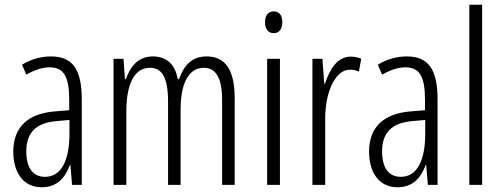

<svg xmlns="http://www.w3.org/2000/svg" viewBox="-20 -780 2121 810"><path d="M195 -542C153 -542 110 -530 73 -507L91 -465C129 -487 162 -496 189 -496C248 -496 272 -459 272 -358V-315L211 -310C99 -301 36 -245 36 -140C36 -61 72 10 156 10C222 10 255 -31 275 -84H277L284 0H325V-360C325 -485 288 -542 195 -542ZM217 -269 273 -274V-216C273 -106 240 -34 170 -34C120 -34 91 -70 91 -141C91 -220 131 -261 217 -269Z M852 -542C790 -542 757 -506 735 -446H730C721 -499 690 -542 625 -542C561 -542 529 -497 511 -446H507L501 -532H459V0H513V-309C513 -409 538 -494 613 -494C659 -494 689 -460 689 -352V0H742V-319C742 -429 776 -494 840 -494C887 -494 917 -457 917 -359V0H970V-367C970 -487 929 -542 852 -542Z M1135 -732C1110 -732 1098 -713 1098 -686C1098 -659 1111 -640 1135 -640C1158 -640 1171 -658 1171 -686C1171 -713 1160 -732 1135 -732ZM1161 -532H1107V0H1161Z M1459 -541C1402 -541 1370 -485 1351 -427H1348L1340 -532H1298V0H1352V-279C1351 -383 1391 -486 1456 -486C1470 -486 1484 -483 1494 -478L1504 -532C1489 -539 1473 -541 1459 -541Z M1696 -542C1654 -542 1611 -530 1574 -507L1592 -465C1630 -487 1663 -496 1690 -496C1749 -496 1773 -459 1773 -358V-315L1712 -310C1600 -301 1537 -245 1537 -140C1537 -61 1573 10 1657 10C1723 10 1756 -31 1776 -84H1778L1785 0H1826V-360C1826 -485 1789 -542 1696 -542ZM1718 -269 1774 -274V-216C1774 -106 1741 -34 1671 -34C1621 -34 1592 -70 1592 -141C1592 -220 1632 -261 1718 -269Z M2014 0V-760H1960V0Z"/></svg>

Font: Noto Sans Georgian ExtraCondensed Light
Style: Regular
Weight: 300
Width: 2
Designer: Monotype Design Team, Akaki Razmadze
Foundry: Google LLC
Version: Version 2.005